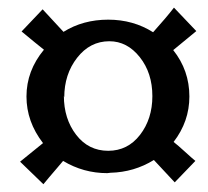

<svg xmlns="http://www.w3.org/2000/svg" viewBox="-20 -574 540 499"><path d="M147 -320.8 146 -325.2Q146 -265.1 178 -223.6Q210 -182.1 261.2 -182.1Q312 -182.1 344 -223.6Q376 -265.1 376 -324.2Q376 -384.3 343.3 -425.5Q310.5 -466.8 264.2 -466.8Q213.9 -466.8 180.4 -423.8Q147 -380.9 147 -320.8ZM267.1 -125 258.8 -124Q196.8 -124 144 -155.8Q138.7 -149.4 127.4 -136.2Q116.2 -123 107.4 -112.8Q98.6 -102.5 92.8 -95.2L32.2 -153.8L91.8 -202.1Q48.8 -257.8 48.8 -323.2Q48.8 -390.1 94.2 -444.8Q76.7 -458.5 36.1 -492.2L90.8 -549.8L145 -491.2Q195.8 -522.9 261.2 -522.9Q326.2 -522.9 377.9 -490.2Q412.6 -528.8 432.1 -554.2L490.2 -493.2L430.2 -443.8Q472.2 -391.1 472.2 -323.2Q472.2 -258.3 431.2 -205.1Q441.9 -196.8 461.2 -179.2Q480.5 -161.6 487.8 -155.8L434.1 -100.1L379.9 -158.2Q328.6 -126.5 267.1 -125Z"/></svg>

Font: Linear Smooth
Style: Bold
Weight: 700
Designer: Philipp H. Poll, Flanker
Foundry: Philipp H. Poll, reworked by Flanker
Version: Version 1.061 | FøM Fix